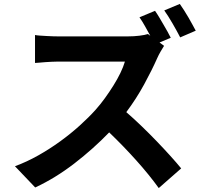

<svg xmlns="http://www.w3.org/2000/svg" viewBox="-20 -887 1040 976"><path d="M896 -697Q880 -728 857.5 -767Q835 -806 815 -834L894 -867Q904 -853 915.5 -835Q927 -817 938 -798Q949 -779 958.5 -761.5Q968 -744 975 -731ZM814 -654Q808 -645 797 -626Q786 -607 779 -591Q753 -532 713 -458.5Q673 -385 622 -317Q659 -285 699 -246.5Q739 -208 776.5 -169Q814 -130 846.5 -94Q879 -58 901 -31L787 69Q738 1 672 -72.5Q606 -146 535 -214Q455 -131 358.5 -56.5Q262 18 159 66L56 -42Q116 -64 174.5 -97Q233 -130 286 -168.5Q339 -207 385 -248.5Q431 -290 466 -329Q491 -357 514 -389Q537 -421 557 -453Q577 -485 592 -516Q607 -547 615 -574H276Q260 -574 242.5 -573Q225 -572 209 -571Q193 -570 179.5 -568.5Q166 -567 158 -567V-709Q168 -707 183.5 -706Q199 -705 216 -704Q233 -703 249 -702.5Q265 -702 276 -702H629Q661 -702 689 -705.5Q717 -709 732 -714L744 -705Q731 -729 717 -754Q703 -779 689 -799L768 -832Q778 -818 789 -799.5Q800 -781 811 -762Q822 -743 832 -725.5Q842 -708 848 -695L791 -671Z"/></svg>

Font: SpoqaHanSansJP-Bold
Style: Regular
Weight: 700
Designer: [Source Han Sans]
Ryoko NISHIZUKA  (kana & ideographs); Paul D. Hunt (Latin, Greek & Cyrillic); Wenlong ZHANG  (bopomofo
Foundry: Spoqa (http://bi.spoqa.com)
Version: Version 1.002.20150607